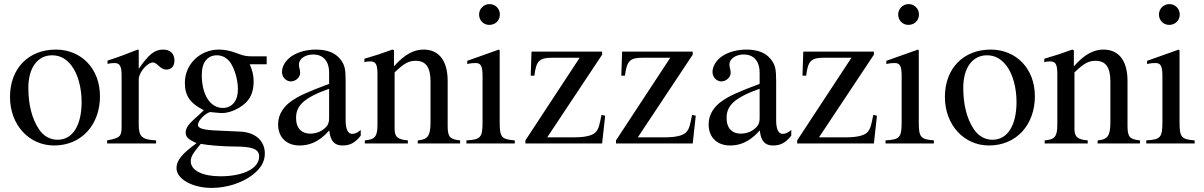

<svg xmlns="http://www.w3.org/2000/svg" viewBox="-20 -703 5900 941"><path d="M470 -231C470 -369 376 -460 254 -460C119 -460 29 -367 29 -228C29 -89 124 10 245 10C380 10 470 -92 470 -231ZM380 -204C380 -88 336 -18 262 -18C226 -18 194 -36 172 -68C135 -122 119 -194 119 -273C119 -373 166 -432 235 -432C278 -432 306 -412 330 -382C362 -341 380 -272 380 -204Z M660 -458 655 -460C602 -439 566 -425 507 -406V-390C521 -393 530 -394 542 -394C567 -394 576 -378 576 -334V-84C576 -34 569 -27 505 -15V0H745V-15C677 -18 660 -33 660 -90V-315C660 -347 702 -397 730 -397C736 -397 745 -392 756 -382C772 -367 783 -362 796 -362C820 -362 835 -379 835 -407C835 -440 814 -460 780 -460C738 -460 710 -438 660 -366Z M1287 -388V-427H1210C1190 -427 1175 -430 1155 -437L1133 -445C1106 -455 1079 -460 1053 -460C960 -460 886 -388 886 -297C886 -234 912 -196 979 -163C965 -149 951 -136 936 -123C903 -94 890 -74 890 -54C890 -32 901 -21 943 -1C871 51 845 84 845 121C845 174 922 218 1018 218C1090 218 1166 194 1218 154C1259 122 1278 89 1278 49C1278 -13 1231 -55 1157 -58L1028 -64C974 -67 950 -75 950 -91C950 -111 983 -146 1010 -154L1029 -152C1047 -150 1061 -149 1067 -149C1102 -149 1139 -164 1171 -188C1207 -215 1223 -252 1223 -304C1223 -333 1218 -356 1204 -388ZM969 -338C969 -397 997 -432 1043 -432C1074 -432 1100 -415 1116 -385C1135 -350 1146 -305 1146 -264C1146 -209 1117 -174 1072 -174C1010 -174 969 -239 969 -335ZM1250 64C1250 122 1174 161 1060 161C972 161 915 132 915 88C915 65 924 50 964 2C998 9 1077 15 1126 15C1217 15 1250 27 1250 64Z M1748 -66C1731 -52 1721 -47 1705 -47C1687 -47 1674 -67 1674 -113V-304C1674 -365 1670 -386 1646 -415C1622 -444 1584 -460 1528 -460C1483 -460 1441 -448 1413 -430C1378 -408 1362 -376 1362 -350C1362 -323 1384 -304 1405 -304C1431 -304 1451 -326 1451 -345C1451 -366 1445 -369 1445 -387C1445 -414 1475 -436 1515 -436C1560 -436 1593 -408 1593 -346V-292C1480 -250 1443 -231 1413 -211C1374 -185 1343 -146 1343 -94C1343 -28 1386 10 1448 10C1491 10 1540 -3 1593 -63H1594C1599 -10 1621 10 1658 10C1692 10 1718 0 1748 -38ZM1593 -127C1593 -98 1587 -84 1558 -64C1541 -53 1520 -48 1500 -48C1461 -48 1431 -72 1431 -125C1431 -156 1441 -180 1465 -202C1490 -225 1531 -246 1593 -268Z M2235 0V-15C2186 -20 2174 -31 2174 -85V-306C2174 -405 2132 -460 2056 -460C2010 -460 1964 -438 1912 -379H1911V-457L1903 -460C1854 -442 1821 -431 1766 -415V-398C1773 -401 1784 -402 1795 -402C1823 -402 1830 -386 1830 -337V-94C1830 -35 1819 -19 1768 -15V0H1979V-15C1928 -19 1914 -33 1914 -72V-348C1960 -393 1984 -405 2017 -405C2066 -405 2090 -375 2090 -304V-105C2090 -39 2078 -19 2028 -15L2027 0Z M2430 -632C2430 -660 2408 -683 2379 -683C2351 -683 2328 -660 2328 -632C2328 -603 2350 -581 2378 -581C2408 -581 2430 -603 2430 -632ZM2503 0V-15C2437 -20 2429 -31 2429 -105V-456L2425 -460L2270 -405V-389C2288 -394 2303 -394 2312 -394C2337 -394 2345 -378 2345 -331V-104C2345 -28 2335 -19 2266 -15V0Z M2946 -136 2928 -140C2918 -90 2915 -74 2901 -57C2887 -40 2853 -30 2795 -30H2662L2931 -435V-450H2585L2581 -332H2599C2608 -405 2623 -420 2686 -420H2821L2555 -15V0H2931Z M3390 -136 3372 -140C3362 -90 3359 -74 3345 -57C3331 -40 3297 -30 3239 -30H3106L3375 -435V-450H3029L3025 -332H3043C3052 -405 3067 -420 3130 -420H3265L2999 -15V0H3375Z M3858 -66C3841 -52 3831 -47 3815 -47C3797 -47 3784 -67 3784 -113V-304C3784 -365 3780 -386 3756 -415C3732 -444 3694 -460 3638 -460C3593 -460 3551 -448 3523 -430C3488 -408 3472 -376 3472 -350C3472 -323 3494 -304 3515 -304C3541 -304 3561 -326 3561 -345C3561 -366 3555 -369 3555 -387C3555 -414 3585 -436 3625 -436C3670 -436 3703 -408 3703 -346V-292C3590 -250 3553 -231 3523 -211C3484 -185 3453 -146 3453 -94C3453 -28 3496 10 3558 10C3601 10 3650 -3 3703 -63H3704C3709 -10 3731 10 3768 10C3802 10 3828 0 3858 -38ZM3703 -127C3703 -98 3697 -84 3668 -64C3651 -53 3630 -48 3610 -48C3571 -48 3541 -72 3541 -125C3541 -156 3551 -180 3575 -202C3600 -225 3641 -246 3703 -268Z M4278 -136 4260 -140C4250 -90 4247 -74 4233 -57C4219 -40 4185 -30 4127 -30H3994L4263 -435V-450H3917L3913 -332H3931C3940 -405 3955 -420 4018 -420H4153L3887 -15V0H4263Z M4484 -632C4484 -660 4462 -683 4433 -683C4405 -683 4382 -660 4382 -632C4382 -603 4404 -581 4432 -581C4462 -581 4484 -603 4484 -632ZM4557 0V-15C4491 -20 4483 -31 4483 -105V-456L4479 -460L4324 -405V-389C4342 -394 4357 -394 4366 -394C4391 -394 4399 -378 4399 -331V-104C4399 -28 4389 -19 4320 -15V0Z M5052 -231C5052 -369 4958 -460 4836 -460C4701 -460 4611 -367 4611 -228C4611 -89 4706 10 4827 10C4962 10 5052 -92 5052 -231ZM4962 -204C4962 -88 4918 -18 4844 -18C4808 -18 4776 -36 4754 -68C4717 -122 4701 -194 4701 -273C4701 -373 4748 -432 4817 -432C4860 -432 4888 -412 4912 -382C4944 -341 4962 -272 4962 -204Z M5567 0V-15C5518 -20 5506 -31 5506 -85V-306C5506 -405 5464 -460 5388 -460C5342 -460 5296 -438 5244 -379H5243V-457L5235 -460C5186 -442 5153 -431 5098 -415V-398C5105 -401 5116 -402 5127 -402C5155 -402 5162 -386 5162 -337V-94C5162 -35 5151 -19 5100 -15V0H5311V-15C5260 -19 5246 -33 5246 -72V-348C5292 -393 5316 -405 5349 -405C5398 -405 5422 -375 5422 -304V-105C5422 -39 5410 -19 5360 -15L5359 0Z M5762 -632C5762 -660 5740 -683 5711 -683C5683 -683 5660 -660 5660 -632C5660 -603 5682 -581 5710 -581C5740 -581 5762 -603 5762 -632ZM5835 0V-15C5769 -20 5761 -31 5761 -105V-456L5757 -460L5602 -405V-389C5620 -394 5635 -394 5644 -394C5669 -394 5677 -378 5677 -331V-104C5677 -28 5667 -19 5598 -15V0Z"/></svg>

Font: STIXGeneral
Style: Regular
Weight: 400
Designer: MicroPress Inc., with final additions and corrections provided by Coen Hoffman, Elsevier (retired)
Version: Version 1.1.0